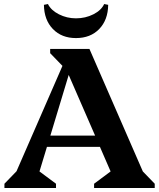

<svg xmlns="http://www.w3.org/2000/svg" viewBox="-20 -933 790 953"><path d="M2 0V-21L62 -83L290 -606L229 -669V-690H424L689 -82L748 -21V0H447V-21L529 -82L476 -204H213L176 -82L258 -21V0ZM230 -260H452L321 -561ZM357 -744Q286 -744 242.5 -789Q199 -834 198 -909L218 -913Q233 -882 272.5 -862Q312 -842 357 -842Q404 -842 443.5 -862Q483 -882 497 -913L517 -909Q516 -834 472.5 -789Q429 -744 357 -744Z"/></svg>

Font: Platypi SemiBold
Style: Regular
Weight: 600
Designer: David Sargent
Foundry: Bolt Cutter Type
Version: Version 1.200; ttfautohint (v1.8.4.7-5d5b)